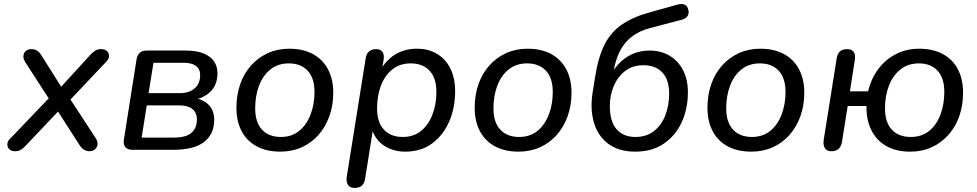

<svg xmlns="http://www.w3.org/2000/svg" viewBox="-20 -735 4794 942"><path d="M55 7Q36 7 26 -2.5Q16 -12 16 -26.5Q16 -41 28 -53L236 -270L234 -229L104 -430Q93 -448 95 -462.5Q97 -477 107.5 -485.5Q118 -494 133 -494Q149 -494 161 -487Q173 -480 182 -465L290 -294H266L427 -470Q439 -482 449.5 -488Q460 -494 476 -494Q495 -494 505 -484.5Q515 -475 515 -461Q515 -447 503 -434L311 -231L310 -271L449 -58Q461 -40 458.5 -25Q456 -10 445 -1.5Q434 7 419 7Q405 7 392.5 -0.5Q380 -8 371 -22L253 -206L281 -205L103 -17Q91 -5 80.5 1Q70 7 55 7Z M631 0Q606 0 595 -13Q584 -26 588 -51L650 -444Q654 -466 666.5 -476.5Q679 -487 700 -487H891Q944 -487 978.5 -473Q1013 -459 1030 -434Q1047 -409 1047 -376Q1047 -317 1009.5 -282.5Q972 -248 912 -243L914 -256Q966 -254 998.5 -225.5Q1031 -197 1031 -147Q1031 -77 981.5 -38.5Q932 0 829 0ZM675 -60H832Q892 -60 919 -83Q946 -106 946 -149Q946 -183 923.5 -200.5Q901 -218 859 -218H700ZM709 -278H862Q908 -278 935 -301.5Q962 -325 962 -367Q962 -396 941.5 -411.5Q921 -427 882 -427H733Z M1355 9Q1288 9 1239.5 -17Q1191 -43 1165.5 -91.5Q1140 -140 1140 -206Q1140 -269 1158.5 -322Q1177 -375 1212 -414Q1247 -453 1294.5 -474.5Q1342 -496 1399 -496Q1467 -496 1515 -470Q1563 -444 1589 -395.5Q1615 -347 1615 -280Q1615 -218 1596 -165Q1577 -112 1542.5 -73Q1508 -34 1460.5 -12.5Q1413 9 1355 9ZM1358 -63Q1411 -63 1447.5 -92.5Q1484 -122 1503.5 -172.5Q1523 -223 1523 -284Q1523 -352 1489.5 -388Q1456 -424 1397 -424Q1344 -424 1307 -394.5Q1270 -365 1251 -315Q1232 -265 1232 -203Q1232 -135 1265.5 -99Q1299 -63 1358 -63Z M1719 187Q1698 187 1688 173Q1678 159 1681 134L1774 -448Q1777 -471 1790.5 -482.5Q1804 -494 1826 -494Q1847 -494 1856.5 -480Q1866 -466 1862 -441L1850 -369L1845 -387Q1872 -439 1918.5 -467.5Q1965 -496 2026 -496Q2082 -496 2124 -471Q2166 -446 2189.5 -399Q2213 -352 2213 -287Q2213 -206 2184 -139Q2155 -72 2100.5 -31.5Q2046 9 1968 9Q1910 9 1865 -20Q1820 -49 1803 -107H1811L1771 144Q1767 166 1754.5 176.5Q1742 187 1719 187ZM1956 -63Q2009 -63 2045.5 -92.5Q2082 -122 2101.5 -172.5Q2121 -223 2121 -284Q2121 -352 2087.5 -388Q2054 -424 1995 -424Q1942 -424 1905 -394.5Q1868 -365 1849 -315Q1830 -265 1830 -203Q1830 -135 1863.5 -99Q1897 -63 1956 -63Z M2524 9Q2457 9 2408.5 -17Q2360 -43 2334.5 -91.5Q2309 -140 2309 -206Q2309 -269 2327.5 -322Q2346 -375 2381 -414Q2416 -453 2463.5 -474.5Q2511 -496 2568 -496Q2636 -496 2684 -470Q2732 -444 2758 -395.5Q2784 -347 2784 -280Q2784 -218 2765 -165Q2746 -112 2711.5 -73Q2677 -34 2629.5 -12.5Q2582 9 2524 9ZM2527 -63Q2580 -63 2616.5 -92.5Q2653 -122 2672.5 -172.5Q2692 -223 2692 -284Q2692 -352 2658.5 -388Q2625 -424 2566 -424Q2513 -424 2476 -394.5Q2439 -365 2420 -315Q2401 -265 2401 -203Q2401 -135 2434.5 -99Q2468 -63 2527 -63Z M3097 9Q3016 9 2965 -29Q2914 -67 2894.5 -131.5Q2875 -196 2887 -278L2899 -353Q2914 -452 2945.5 -515Q2977 -578 3032.5 -615.5Q3088 -653 3173 -676L3306 -713Q3326 -718 3339.5 -712Q3353 -706 3357 -687Q3362 -669 3353 -656Q3344 -643 3324 -638L3168 -597Q3113 -582 3077 -553Q3041 -524 3020.5 -482.5Q3000 -441 2991 -388L2984 -345H2967Q2983 -385 3011.5 -417.5Q3040 -450 3079.5 -468.5Q3119 -487 3167 -487Q3222 -487 3264.5 -462Q3307 -437 3331 -391Q3355 -345 3355 -283Q3355 -201 3324.5 -135Q3294 -69 3236.5 -30Q3179 9 3097 9ZM3097 -63Q3151 -63 3188 -91.5Q3225 -120 3244 -168.5Q3263 -217 3263 -276Q3263 -344 3229.5 -379.5Q3196 -415 3137 -415Q3084 -415 3047.5 -387Q3011 -359 2991.5 -313.5Q2972 -268 2972 -215Q2972 -138 3005.5 -100.5Q3039 -63 3097 -63Z M3666 9Q3599 9 3550.5 -17Q3502 -43 3476.5 -91.5Q3451 -140 3451 -206Q3451 -269 3469.5 -322Q3488 -375 3523 -414Q3558 -453 3605.5 -474.5Q3653 -496 3710 -496Q3778 -496 3826 -470Q3874 -444 3900 -395.5Q3926 -347 3926 -280Q3926 -218 3907 -165Q3888 -112 3853.5 -73Q3819 -34 3771.5 -12.5Q3724 9 3666 9ZM3669 -63Q3722 -63 3758.5 -92.5Q3795 -122 3814.5 -172.5Q3834 -223 3834 -284Q3834 -352 3800.5 -388Q3767 -424 3708 -424Q3655 -424 3618 -394.5Q3581 -365 3562 -315Q3543 -265 3543 -203Q3543 -135 3576.5 -99Q3610 -63 3669 -63Z M4446 9Q4376 9 4327.5 -19Q4279 -47 4254.5 -97.5Q4230 -148 4231 -215H4139L4111 -39Q4107 -16 4094 -4.5Q4081 7 4059 7Q4037 7 4027.5 -7.5Q4018 -22 4021 -47L4085 -449Q4089 -473 4102 -483.5Q4115 -494 4136 -494Q4159 -494 4168.5 -480Q4178 -466 4174 -441L4150 -287H4239Q4254 -349 4289 -396Q4324 -443 4375.5 -469.5Q4427 -496 4490 -496Q4557 -496 4605.5 -470Q4654 -444 4679.5 -395.5Q4705 -347 4705 -280Q4705 -218 4686.5 -165Q4668 -112 4633 -73Q4598 -34 4551 -12.5Q4504 9 4446 9ZM4448 -63Q4502 -63 4538.5 -92.5Q4575 -122 4594 -172.5Q4613 -223 4613 -284Q4613 -352 4580 -388Q4547 -424 4488 -424Q4435 -424 4398 -394.5Q4361 -365 4341.5 -315Q4322 -265 4322 -203Q4322 -135 4355.5 -99Q4389 -63 4448 -63Z"/></svg>

Font: Nunito Medium
Style: Italic
Weight: 500
Designer: Vernon Adams
Foundry: Vernon Adams
Version: Version 3.601